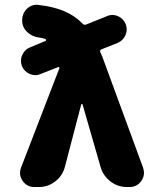

<svg xmlns="http://www.w3.org/2000/svg" viewBox="-20 -791 656 791"><path d="M167 -622.1Q169.9 -623 169.9 -626Q169.9 -628.9 167 -629.9Q156.2 -634.8 138.7 -636.7Q110.4 -640.6 90.8 -660.2Q71.3 -679.7 71.3 -707Q71.3 -735.4 90.8 -754.9Q108.4 -771.5 130.9 -771.5Q134.8 -771.5 138.7 -770.5Q259.8 -757.8 320.3 -693.4Q327.1 -686.5 335.9 -690.4L420.9 -724.6Q431.6 -729.5 443.4 -729.5Q454.1 -729.5 465.8 -724.6Q488.3 -714.8 498 -691.4Q502 -680.7 502 -669.9Q502 -658.2 497.1 -646.5Q487.3 -624 464.8 -614.3L398.4 -587.9Q389.6 -584 393.6 -575.2Q400.4 -561.5 404.3 -549.8L569.3 -100.6Q573.2 -88.9 573.2 -79.1Q573.2 -61.5 562.5 -45.9Q544.9 -20.5 513.7 -20.5H502.9Q464.8 -20.5 435.1 -43.5Q405.3 -66.4 394.5 -102.5L320.3 -360.4Q319.3 -362.3 317.4 -362.3Q315.4 -362.3 314.5 -360.4L247.1 -102.5Q237.3 -66.4 207.5 -43.5Q177.7 -20.5 140.6 -20.5H121.1Q90.8 -20.5 73.2 -45.9Q62.5 -61.5 62.5 -78.1Q62.5 -88.9 66.4 -99.6L224.6 -509.8Q225.6 -511.7 223.6 -513.7Q221.7 -515.6 219.7 -514.6L147.5 -486.3Q136.7 -481.4 125 -481.4Q114.3 -481.4 102.5 -486.3Q80.1 -496.1 70.3 -518.6Q66.4 -529.3 66.4 -541Q66.4 -552.7 71.3 -563.5Q81.1 -586.9 103.5 -595.7Z"/></svg>

Font: Gen Jyuu GothicX Heavy
Style: Bold
Weight: 900
Designer: [Source Han Sans]
Ryoko NISHIZUKA  (kana & ideographs); Paul D. Hunt (Latin, Greek & Cyrillic); Wenlong ZHANG  (bopomofo
Version: Version 1.002.20150607